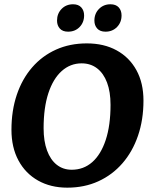

<svg xmlns="http://www.w3.org/2000/svg" viewBox="-20 -853 691 885"><path d="M290.1 12Q213.6 12 155.5 -20.7Q97.4 -53.4 65.1 -113.4Q32.8 -173.4 32.8 -254.9Q32.8 -343.2 57.5 -416.3Q82.2 -489.4 128.3 -542.5Q174.4 -595.6 238.2 -624.3Q302 -653 380.2 -653Q459.2 -653 517.6 -620.9Q576.1 -588.9 608.7 -529.8Q641.3 -470.7 641.3 -389.2Q641.3 -300.9 616.1 -227.4Q590.9 -153.8 544.3 -100.3Q497.7 -46.7 433.4 -17.4Q369 12 290.1 12ZM310.5 -70.6Q365.3 -70.6 405.3 -105.8Q445.3 -141.1 467.4 -208.2Q489.5 -275.3 489.5 -369.6Q489.5 -429.8 473.4 -472.5Q457.3 -515.2 427.4 -538.1Q397.5 -561 356.3 -561Q304.1 -561 264.4 -525.5Q224.7 -489.9 202.8 -423.1Q181 -356.3 181 -262Q181 -202.3 196.8 -159.4Q212.6 -116.4 241.7 -93.5Q270.9 -70.6 310.5 -70.6ZM466.3 -707Q441.1 -707 428.1 -721.5Q415.1 -735.9 415.1 -758Q415.1 -790.4 436.3 -811.9Q457.5 -833.3 489 -833.3Q514.2 -833.3 527.3 -818.9Q540.3 -804.5 540.3 -781.8Q540.3 -749.9 519.3 -728.4Q498.3 -707 466.3 -707ZM293.7 -707Q268.5 -707 255.7 -721.5Q242.9 -735.9 242.9 -758Q242.9 -790.4 263.9 -811.9Q284.8 -833.3 316.8 -833.3Q341.6 -833.3 354.6 -818.9Q367.7 -804.5 367.7 -781.8Q367.7 -749.9 346.9 -728.4Q326.1 -707 293.7 -707Z"/></svg>

Font: Alegreya
Style: Italic
Weight: 400
Italic angle: -7°
Designer: Juan Pablo del Peral
Foundry: Huerta Tipografica
Version: Version 2.009